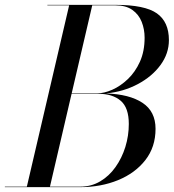

<svg xmlns="http://www.w3.org/2000/svg" viewBox="-65 -770 715 790"><path d="M265 0H-45V-2H45.5L219.5 -748H130V-750H410Q531 -750 580.5 -715Q630 -680 630 -605Q630 -549.5 595.2 -502.2Q560.5 -455 501.8 -423.8Q443 -392.5 371 -385.5Q467.5 -382.5 521.2 -347Q575 -311.5 575 -240Q575 -165 533 -111.2Q491 -57.5 420.8 -28.8Q350.5 0 265 0ZM410 -748H314.5L230 -386H335Q363.5 -386 397 -400.8Q430.5 -415.5 461 -444.5Q491.5 -473.5 510.8 -516.2Q530 -559 530 -615Q530 -649.5 518 -680Q506 -710.5 479.5 -729.2Q453 -748 410 -748ZM465 -260Q465 -327 431.5 -355.5Q398 -384 341 -384H229.5L140.5 -2H265Q310.5 -2 347.2 -23.8Q384 -45.5 410.2 -82.5Q436.5 -119.5 450.8 -165.5Q465 -211.5 465 -260Z"/></svg>

Font: Bodoni* 96pt
Style: Italic
Weight: 400
Italic angle: -13°
Version: Version 2.3